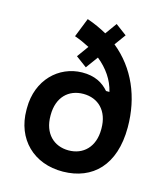

<svg xmlns="http://www.w3.org/2000/svg" viewBox="-117 -875 851 979"><g transform="rotate(15 308.0 -385.0)"><path d="M307 14C462 12 568 -89 568 -289C568 -449 508 -588 393 -681L436 -740L377 -784L333 -723C301 -741 266 -757 228 -770L188 -669C217 -659 243 -647 268 -634L224 -573L282 -530L329 -594C381 -552 417 -500 431 -440H413C382 -476 339 -501 271 -500C149 -498 46 -401 46 -252V-242C46 -89 152 16 307 14ZM172 -245V-249C172 -343 228 -396 306 -396C384 -396 440 -343 440 -249V-245C440 -151 383 -98 306 -98C229 -98 172 -151 172 -245Z"/></g></svg>

Font: Meta Space
Style: Bold
Weight: 700
Designer: Meta Pool / Florian Karsten
Foundry: Meta Pool / Florian Karsten
Version: Version 2.000;Glyphs 3.1.1 (3137)